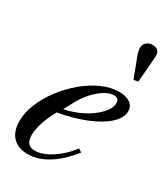

<svg xmlns="http://www.w3.org/2000/svg" viewBox="-208 -943 918 1049"><g transform="rotate(30 251.0 -419.0)"><path d="M143 10.5Q81.5 10.5 47.8 -24.8Q14 -60 14 -124Q14 -178.5 37.8 -236Q61.5 -293.5 102 -346.8Q142.5 -400 193.5 -442.5Q244.5 -485 299.8 -509.8Q355 -534.5 407.5 -534.5Q451.5 -534.5 477 -516.5Q502.5 -498.5 502.5 -466.5Q502.5 -425 459.8 -385.5Q417 -346 341.2 -314.8Q265.5 -283.5 166.5 -266Q138 -213.5 124 -169.2Q110 -125 110 -91Q110 -25 167.5 -25Q198 -25 234.2 -41.8Q270.5 -58.5 306.2 -88.2Q342 -118 371 -157L392.5 -143.5Q332 -67 268.8 -28.2Q205.5 10.5 143 10.5ZM188.5 -299.5Q250 -311.5 303.8 -339.8Q357.5 -368 390.8 -404Q424 -440 424 -474Q424 -504 391.5 -504Q365 -504 333.5 -484.8Q302 -465.5 272 -432.5Q242 -399.5 219.5 -357ZM441.5 -629.5 396.5 -747.5Q389 -766.5 386.8 -778.2Q384.5 -790 384.5 -802.5Q384.5 -822.5 400 -835.2Q415.5 -848 435 -848Q482 -848 482 -806Q482 -797 481.5 -792.2Q481 -787.5 481 -783.5L469 -635.5Z"/></g></svg>

Font: Libre Caslon Text
Style: Italic
Weight: 400
Italic angle: -22.583°
Designer: Pablo Impallari, Rodrigo Fuenzalida, Katja Schimmel
Foundry: Pablo Impallari, Rodrigo Fuenzalida
Version: Version 2.000